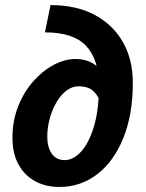

<svg xmlns="http://www.w3.org/2000/svg" viewBox="-20 -731 581 763"><path d="M215.5 12Q161.8 12 119.7 -10.8Q77.6 -33.6 53.6 -77.3Q29.5 -120.9 29.5 -184.2Q29.5 -251.4 52.2 -308.4Q74.8 -365.5 111.9 -407.5Q148.9 -449.5 193.1 -473Q237.3 -496.5 279.5 -496.5Q311.9 -496.5 336.9 -485.5Q362 -474.5 378.7 -452.9Q395.3 -431.3 401.9 -399.8L377 -331.5Q363.8 -360.1 344.7 -374.1Q325.7 -388.1 292.4 -388.1Q266.4 -388.1 243.8 -370.7Q221.1 -353.3 204.1 -324Q187 -294.6 177.5 -259.2Q167.9 -223.8 167.9 -186.9Q167.9 -147 185.5 -120.9Q203.1 -94.7 237.3 -94.7Q271.4 -94.7 302.4 -128.6Q333.4 -162.5 353.2 -227.9Q373 -293.4 373 -387.9Q373 -494.5 322.4 -548.5Q271.7 -602.4 158.6 -602.4L180.7 -710.8Q282.7 -710.8 355.7 -672.1Q428.8 -633.3 468.3 -564Q507.8 -494.7 507.8 -402.1Q507.8 -275.2 469.9 -182.1Q432 -88.9 366.2 -38.5Q300.4 12 215.5 12Z"/></svg>

Font: Source Sans Variable
Style: Italic
Weight: 200
Italic angle: -11°
Designer: Paul D. Hunt
Foundry: Adobe Systems Incorporated
Version: Version 3.006;hotconv 1.0.111;makeotfexe 2.5.65597